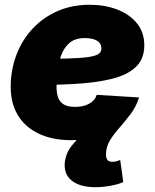

<svg xmlns="http://www.w3.org/2000/svg" viewBox="-20 -568 639 794"><path d="M274.9 11.7Q196.3 11.7 138.9 -15.9Q81.5 -43.5 51.8 -95.2Q22 -147 24.4 -220.2Q26.4 -286.6 49.8 -345.9Q73.2 -405.3 116 -450.7Q158.7 -496.1 218.3 -522.2Q277.8 -548.3 351.1 -548.3Q413.1 -548.3 464.4 -528.8Q515.6 -509.3 546.1 -471.9Q576.7 -434.6 576.7 -380.4Q576.7 -324.2 541.7 -291Q506.8 -257.8 441.7 -241.7Q376.5 -225.6 285.4 -220.7Q194.3 -215.8 81.5 -215.8L99.6 -324.2Q196.8 -324.2 256.1 -325.9Q315.4 -327.6 346.4 -332.3Q377.4 -336.9 388.4 -345.5Q399.4 -354 399.4 -367.2Q399.4 -388.2 381.6 -399.4Q363.8 -410.6 330.6 -410.6Q289.6 -410.6 266.1 -389.4Q242.7 -368.2 231.9 -336.4Q221.2 -304.7 217.8 -271.7Q214.4 -238.8 213.9 -215.3Q212.9 -189.5 218.8 -169.2Q224.6 -148.9 241.5 -137.5Q258.3 -126 290.5 -126Q324.7 -126 348.6 -138.9Q372.6 -151.9 379.9 -175.8L555.2 -165Q530.3 -86.4 457.5 -37.4Q384.8 11.7 274.9 11.7ZM375.5 206.1Q308.1 206.1 274.4 177Q240.7 147.9 249 96.2Q254.4 63.5 273.9 38.1Q293.5 12.7 322.8 -14.2L555.2 -165.5Q541.5 -126 519 -95.5Q496.6 -64.9 473.4 -39.1Q450.2 -13.2 434.6 12.7Q418.9 38.6 418.5 68.4Q418 84 423.6 92.5Q429.2 101.1 444.8 101.1Q453.1 101.1 460.4 99.4Q467.8 97.7 477.1 93.3L489.7 185.1Q467.8 194.8 435.8 200.4Q403.8 206.1 375.5 206.1Z"/></svg>

Font: Inter 17pt Black
Style: Italic
Weight: 900
Italic angle: -9.3988°
Version: Version 4.001;git-66647c0bb